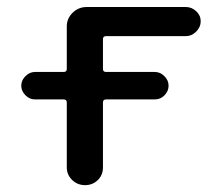

<svg xmlns="http://www.w3.org/2000/svg" viewBox="-20 -540 646 560"><path d="M82 -250Q66.4 -250 54.2 -262.2Q42 -274.4 42 -290Q42 -305.7 54.2 -317.9Q66.4 -330.1 82 -330.1H166Q174.8 -330.1 174.8 -338.9V-462.9Q174.8 -486.3 191.9 -502.9Q209 -519.5 232.4 -519.5H522.5Q539.1 -519.5 552.2 -507.3Q565.4 -495.1 565.4 -478Q565.4 -460.9 552.2 -447.8Q539.1 -434.6 522.5 -434.6H289.1Q280.3 -434.6 280.3 -425.8V-338.9Q280.3 -330.1 289.1 -330.1H431.6Q447.3 -330.1 459.5 -317.9Q471.7 -305.7 471.7 -290Q471.7 -274.4 460 -262.2Q448.2 -250 431.6 -250H289.1Q280.3 -250 280.3 -241.2V-51.8Q280.3 -29.3 265.1 -14.6Q250 0 228 0Q206.1 0 190.4 -15.1Q174.8 -30.3 174.8 -51.8V-241.2Q174.8 -250 166 -250Z"/></svg>

Font: Rounded Mgen+ 2p medium
Style: Regular
Weight: 500
Designer: [Source Han Sans]
Ryoko NISHIZUKA  (kana & ideographs); Paul D. Hunt (Latin, Greek & Cyrillic); Wenlong ZHANG  (bopomofo
Version: Version 1.059.20150602